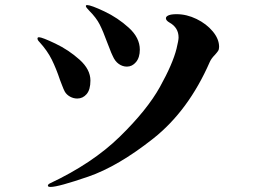

<svg xmlns="http://www.w3.org/2000/svg" viewBox="-20 -714 1040 758"><path d="M403 -547Q387 -591 373.5 -617.5Q360 -644 333 -671Q319 -685 319 -690Q319 -694 324 -694Q339 -694 392 -669Q445 -644 488.5 -604.5Q532 -565 532 -518Q532 -487 517 -469Q502 -451 481 -451Q464 -451 449 -461.5Q434 -472 425 -493Q419 -505 413 -521.5Q407 -538 403 -547ZM169 19Q169 14 177 10Q345 -69 453 -174.5Q561 -280 611.5 -371Q662 -462 677 -522Q685 -555 685 -566Q685 -605 649 -625Q635 -633 635 -642Q635 -649 645.5 -653.5Q656 -658 677 -658Q717 -658 756 -639Q795 -620 820 -590Q845 -560 845 -529Q845 -519 841 -513Q837 -507 829 -498Q814 -483 808 -469Q724 -277 585 -167Q446 -57 328 -16.5Q210 24 180 24Q169 24 169 19ZM217 -398Q202 -443 184.5 -478.5Q167 -514 135 -549Q128 -556 128 -562Q128 -567 134 -567Q146 -567 198.5 -542Q251 -517 294 -478.5Q337 -440 337 -396Q337 -360 322 -342.5Q307 -325 285 -325Q270 -325 256.5 -332.5Q243 -340 236 -352Q231 -361 225.5 -376Q220 -391 217 -398Z"/></svg>

Font: Shippori Antique
Style: Regular
Weight: 400
Designer: FONTDASU
Foundry: FONTDASU / Google Inc. / but / Adobe
Version: Version 2.001